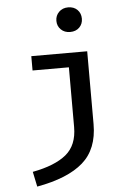

<svg xmlns="http://www.w3.org/2000/svg" viewBox="-64 -833 728 1095"><g transform="rotate(-5 300.0 -285.5)"><path d="M441 -716Q441 -686 421 -666Q401 -646 368 -646Q336 -646 315.5 -666Q295 -686 295 -716Q295 -746 315.5 -766.5Q336 -787 368 -787Q401 -787 421 -767Q441 -747 441 -716ZM455 -111Q455 32 368 108Q281 184 104 216L86 130Q214 106 278.5 53Q343 0 343 -104V-446H135V-528H455Z"/></g></svg>

Font: Fira Mono Medium
Style: Regular
Weight: 500
Designer: Carrois Corporate & Edenspiekermann AG
Foundry: Carrois Corporate GbR & Edenspiekermann AG
Version: Version 3.206